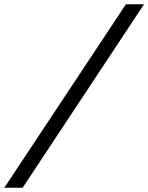

<svg xmlns="http://www.w3.org/2000/svg" viewBox="-46 -706 692 897"><path d="M-25.8 171 542.2 -686H626.8L59.8 171Z"/></svg>

Font: Chivo Mono Medium
Style: Italic
Weight: 500
Italic angle: -8.05°
Monospace: yes
Designer: Hector Gatti
Foundry: Omnibus-Type
Version: Version 1.008